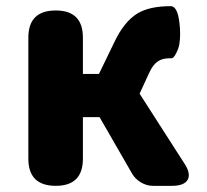

<svg xmlns="http://www.w3.org/2000/svg" viewBox="-20 -603 672 623"><path d="M161 0Q72 0 72 -88V-481Q72 -569 161 -569Q249 -569 249 -481V-363H301L350 -464Q382 -533 427 -560Q466 -583 534 -583Q535 -583 536 -583Q556 -580 562 -531Q567 -491 562 -460Q560 -447 552 -431Q543 -412 534 -414Q533 -414 532 -414Q508 -414 494 -405Q475 -393 461 -360L433 -299L578 -73Q600 -40 589 -20Q578 0 538 0H528H476Q456 0 437.5 -11Q419 -22 409 -39L303 -223H249V-88Q249 0 161 0Z"/></svg>

Font: GenSenRounded TW H
Style: Regular
Weight: 900
Version: Version 1.501;PS 1;hotconv 16.6.51;makeotf.lib2.5.65220